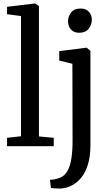

<svg xmlns="http://www.w3.org/2000/svg" viewBox="-20 -839 638 1102"><path d="M100.5 -57V-747L20.5 -757.5V-800L179.5 -819H182L203.5 -804V-56L288.5 -48V0H20.5V-48ZM329.5 243Q322 243 309.8 242.8Q297.5 242.5 286.5 241.5Q275.5 240.5 272 239L267 192.5Q274.5 193 289.8 190.8Q305 188.5 322 182Q350.5 171.5 366.8 142.8Q383 114 389.8 70Q396.5 26 396.5 -29.5L395.5 -473L320 -491.5V-545.5L474 -565H477L499 -547.5V-6Q499 55.5 485.8 101.2Q472.5 147 448.8 177.5Q425 208 394.5 224.2Q364 240.5 329.5 243ZM434.5 -651Q403 -651 386.8 -670.2Q370.5 -689.5 370.5 -716Q370.5 -745 388.2 -767.5Q406 -790 442 -790H443Q474 -790 490.5 -771.2Q507 -752.5 507 -726Q507 -697 489 -674Q471 -651 435.5 -651Z"/></svg>

Font: Merriweather 24pt
Style: Regular
Weight: 400
Designer: Eben Sorkin
Foundry: Eben Sorkin
Version: Version 2.100